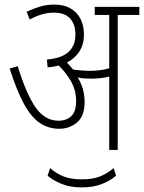

<svg xmlns="http://www.w3.org/2000/svg" viewBox="-20 -652 626 835"><path d="M348 -208Q348 -147 315 -119.5Q282 -92 238 -92Q191 -92 153.5 -117Q116 -142 84.5 -199.5Q53 -257 22 -354L57 -364Q95 -241 135.5 -184Q176 -127 234 -127Q269 -127 290 -147Q311 -167 311 -212Q311 -259 289 -298Q267 -337 235 -367Q213 -361 187 -359L184 -393Q249 -399 278.5 -426.5Q308 -454 308 -501Q308 -547 284.5 -572Q261 -597 215 -597Q188 -597 162 -589.5Q136 -582 109 -567L96 -601Q126 -615 154.5 -623.5Q183 -632 217 -632Q276 -632 310.5 -597Q345 -562 345 -501Q345 -459 325.5 -428.5Q306 -398 271 -380Q285 -366 297 -350Q316 -347 335 -345.5Q354 -344 371 -344Q393 -344 413.5 -346.5Q434 -349 455 -355V-587H392V-622H586V-587H492V0H455V-319Q436 -314 416 -312Q396 -310 377 -310Q362 -310 346.5 -311Q331 -312 318 -315Q348 -267 348 -208ZM336 163Q286 163 248.5 148Q211 133 187 112L198 79Q225 103 257 115.5Q289 128 336 128Q383 128 414.5 115.5Q446 103 474 79L485 112Q461 133 423.5 148Q386 163 336 163Z"/></svg>

Font: Noto Sans Condensed ExtraLight
Style: Italic
Weight: 200
Width: 3
Italic angle: -12°
Designer: Monotype Design Team
Foundry: Monotype Imaging Inc.
Version: Version 2.013; ttfautohint (v1.8.4.7-5d5b)